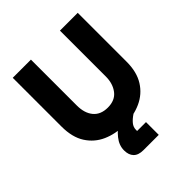

<svg xmlns="http://www.w3.org/2000/svg" viewBox="-235 -823 1170 1170"><g transform="rotate(-45 350.0 -237.5)"><path d="M347.5 10Q270.8 10 207.9 -17.9Q145 -45.8 107.5 -104.2Q70 -162.5 70 -255V-675H226.7V-280Q226.7 -213.3 258.8 -175Q290.8 -136.7 351.7 -136.7Q414.2 -136.7 445.4 -177.5Q476.7 -218.3 476.7 -279.2V-675H630V-253.3Q630 -165 593.3 -106.7Q556.7 -48.3 492.9 -19.2Q429.2 10 347.5 10ZM321.7 200Q278.3 200 257.5 178.3Q236.7 156.7 236.7 117.5Q236.7 73.3 267.9 34.6Q299.2 -4.2 341.7 -30L435.8 0Q408.3 18.3 392.5 37.5Q376.7 56.7 376.7 80V90H453.3V200Z"/></g></svg>

Font: Funnel Sans ExtraBold
Style: Regular
Weight: 800
Version: Version 1.000; Beta; Release 5; Build 24; ttfautohint (v1.8.